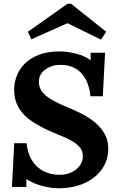

<svg xmlns="http://www.w3.org/2000/svg" viewBox="-20 -991 640 1027"><path d="M291 16Q252 16 205.5 3.5Q159 -9 121 -33V9H44L56 -225H122Q128 -169 152 -131.5Q176 -94 214 -75Q252 -56 298 -56Q334 -56 361.5 -69Q389 -82 405.5 -103.5Q422 -125 423 -150Q425 -185 402 -208.5Q379 -232 343 -248.5Q307 -265 270 -280Q207 -306 157 -338Q107 -370 80 -415Q53 -460 56 -525Q58 -556 71.5 -589.5Q85 -623 113.5 -651.5Q142 -680 188 -698Q234 -716 300 -716Q340 -716 387 -704Q434 -692 465 -668V-709H542L530 -476H464Q458 -532 437 -569.5Q416 -607 381.5 -626Q347 -645 300 -644Q257 -644 223.5 -620Q190 -596 188 -558Q187 -527 203 -503.5Q219 -480 253.5 -459.5Q288 -439 342 -417Q379 -402 418 -382Q457 -362 489.5 -335Q522 -308 541.5 -271.5Q561 -235 559 -186Q556 -127 521.5 -81Q487 -35 428 -9.5Q369 16 291 16ZM520 -779 341 -867 148 -781 129 -821 341 -971H360L548 -821Z"/></svg>

Font: Lora Italic
Style: Italic
Weight: 400
Italic angle: -3°
Designer: Olga Karpushina, Alexei Vanyashin (Cyrillic)
Foundry: Cyreal
Version: Version 2.210; ttfautohint (v1.8.1.43-b0c9)